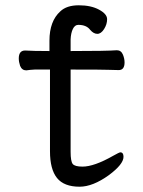

<svg xmlns="http://www.w3.org/2000/svg" viewBox="-20 -682 540 726"><path d="M51 -461Q51 -491 75 -491Q104 -489 167 -489V-528Q167 -602 208 -639Q232 -662 278 -662Q324 -662 354.5 -645.5Q385 -629 385 -609.5Q385 -590 373.5 -572Q362 -554 348 -554Q334 -554 321 -569Q307 -588 276 -588Q263 -588 255.5 -572.5Q248 -557 247 -533V-489Q384 -489 422 -492Q438 -492 445 -475Q451 -460 451 -446Q451 -417 429 -417Q409 -417 390 -418Q371 -419 247 -419V-108Q247 -72 255 -62Q263 -52 292 -52Q336 -52 408 -93Q431 -106 435 -106Q435 -106 435 -106Q447 -106 447 -89Q447 -61 392 -20Q331 24 281 24Q222 24 195.5 -9Q169 -42 169 -110V-419H111Q92 -418 80 -416H79Q63 -416 56 -433Q51 -448 51 -461Z"/></svg>

Font: Moon Stars Kai HW
Style: Bold
Weight: 700
Designer: GuiWonder
Version: Version 1.101